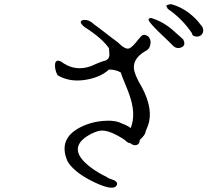

<svg xmlns="http://www.w3.org/2000/svg" viewBox="-20 -826 1040 911"><path d="M936 -661Q925 -650 907 -653Q907 -653 904 -654Q901 -655 896 -657Q891 -662 891 -668Q845 -737 776 -784Q768 -798 769 -799Q775 -805 793 -806Q865 -786 920 -724Q925 -717 930 -711Q935 -705 939 -700Q951 -678 936 -661ZM840 -601Q817 -592 799 -611Q797 -614 733 -675Q691 -716 684 -732Q689 -743 699 -740Q759 -722 810 -674Q826 -660 835.5 -651.5Q845 -643 849 -639Q864 -611 840 -601ZM531 57Q512 79 426 38Q343 -2 308 -49Q302 -57 299 -64Q256 -167 359 -221Q427 -256 507 -253Q530 -251 542 -247Q553 -242 571 -235Q592 -226 600 -218Q628 -287 591 -384Q589 -391 584.5 -401.5Q580 -412 575 -425Q567 -444 561.5 -458Q556 -472 553 -482Q530 -496 497 -496Q458 -460 390 -448Q312 -434 253 -469Q237 -500 242 -527Q250 -550 281 -526Q341 -487 411 -512Q418 -515 436 -523Q466 -536 482 -539Q501 -549 499 -571Q498 -583 497.5 -589.5Q497 -596 497 -597Q466 -643 384 -696H383L382 -697Q360 -715 363.5 -723.5Q367 -732 383.5 -731.5Q400 -731 416 -719Q418 -717 420.5 -715.5Q423 -714 424 -712Q447 -696 484 -667Q501 -654 514.5 -643.5Q528 -633 538 -626Q574 -590 592 -596Q609 -602 638 -641Q640 -643 642 -645Q644 -647 647 -651Q657 -664 670 -660Q673 -659 681 -655Q699 -639 693 -613Q689 -591 667 -582Q605 -544 617 -491Q622 -470 638 -439Q704 -330 688 -251Q685 -238 680.5 -226Q676 -214 671 -203Q671 -187 643 -162Q643 -139 622 -137Q609 -137 600 -146Q594 -146 587 -150Q580 -154 576 -158L572 -162Q498 -211 457 -206Q430 -203 392 -179Q297 -116 413 -30Q445 -6 487 14Q490 19 521 29Q544 41 531 57Z"/></svg>

Font: New Tegomin
Style: Regular
Weight: 400
Designer: Kyosuke Nagai
Version: Version 1.000